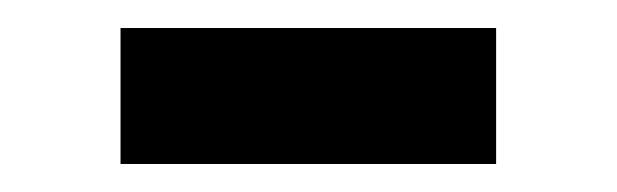

<svg xmlns="http://www.w3.org/2000/svg" viewBox="-20 -373 440 137"><path d="M66 -256V-353H334V-256Z"/></svg>

Font: IBM Plex Sans Devanagari Text
Style: Regular
Weight: 450
Designer: Mike Abbink, Paul van der Laan, Pieter van Rosmalen, Erin McLaughlin
Foundry: Bold Monday
Version: Version 1.1